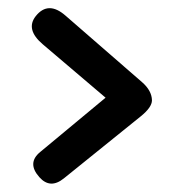

<svg xmlns="http://www.w3.org/2000/svg" viewBox="-20 -553 421 467"><path d="M325.7 -353 139.2 -515.1Q97.2 -551.8 66.9 -513.7Q41.5 -481.4 84 -445.3L236.8 -315.4L78.1 -183.6Q44.9 -156.7 75.7 -122.1Q102.1 -92.3 135.3 -119.1L322.3 -270Q349.6 -292 349.6 -309.1Q349.1 -332.5 325.7 -353Z"/></svg>

Font: Comic Relief
Style: Regular
Weight: 400
Designer: Jeff Davis
Foundry: Loudifier
Version: Version 1.200; ttfautohint (v1.8.4.7-5d5b)